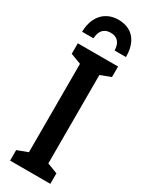

<svg xmlns="http://www.w3.org/2000/svg" viewBox="-239 -970 783 1012"><g transform="rotate(30 152.5 -464.5)"><path d="M275 0H30V-64L94 -88V-626L30 -650V-714H275V-650L212 -626V-88L275 -64ZM154 -929Q194 -929 223.5 -912.5Q253 -896 269.5 -862.5Q286 -829 286 -778H217Q216 -802 208.5 -817.5Q201 -833 187 -841Q173 -849 153 -849Q134 -849 120 -841.5Q106 -834 98 -818.5Q90 -803 88 -778H19Q20 -825 37 -859Q54 -893 84.5 -911Q115 -929 154 -929Z"/></g></svg>

Font: Noto Sans Display ExtraCondensed SemiBold
Style: Regular
Weight: 600
Width: 2
Designer: Monotype Design Team
Foundry: Monotype Imaging Inc.
Version: Version 2.003